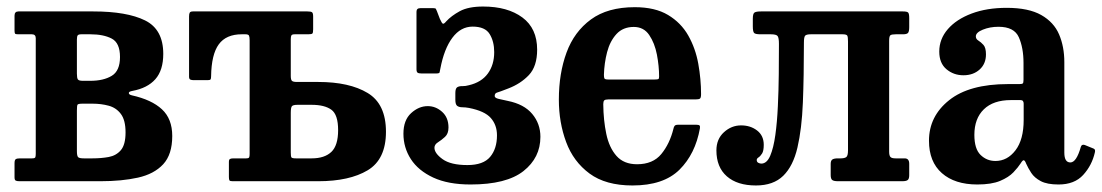

<svg xmlns="http://www.w3.org/2000/svg" viewBox="-20 -555 3374 588"><path d="M77.5 -450H35Q27.5 -450 26 -452.2Q24.5 -454.5 24.5 -462V-507Q24.5 -520 36.5 -520H265.5Q368.5 -520 424.2 -492.5Q480 -465 480 -390Q480 -340 455.8 -312.5Q431.5 -285 385 -276.5Q374 -274.5 374.5 -269.8Q375 -265 384 -263Q444.5 -249.5 476 -220.2Q507.5 -191 507.5 -138.5Q507.5 -82 479.8 -52Q452 -22 402.5 -11Q353 0 287.5 0H40Q31.5 0 28 -2Q24.5 -4 24.5 -12V-55Q24.5 -65 28.2 -67.5Q32 -70 41 -70H78Q86.5 -70 88 -73Q89.5 -76 89.5 -84V-438Q89.5 -450 77.5 -450ZM215.5 -434V-329.5Q215.5 -316 218.5 -311.8Q221.5 -307.5 234 -307.5H256.5Q297 -307.5 322.2 -322.8Q347.5 -338 347.5 -380.5Q347.5 -423.5 322.2 -436.8Q297 -450 256.5 -450H229.5Q220.5 -450 218 -446.8Q215.5 -443.5 215.5 -434ZM215.5 -216.5V-92.5Q215.5 -78 219 -74Q222.5 -70 236.5 -70H263.5Q290 -70 313 -74.2Q336 -78.5 350.2 -95.2Q364.5 -112 364.5 -149.5Q364.5 -187 350.2 -206Q336 -225 313 -231.2Q290 -237.5 263.5 -237.5H233Q219.5 -237.5 217.5 -234.5Q215.5 -231.5 215.5 -216.5Z M692.5 0Q684.5 0 682.8 -2.5Q681 -5 681 -13V-59Q681 -66.5 684.5 -68.2Q688 -70 695 -70H733.5Q741.5 -70 743 -73Q744.5 -76 744.5 -83.5V-431.5Q744.5 -442 742.5 -446Q740.5 -450 731.5 -450H720.5Q672.5 -450 650 -419.2Q627.5 -388.5 626.5 -321.5Q626.5 -314 624.8 -311.8Q623 -309.5 615.5 -309.5H574Q567 -309.5 563 -311.2Q559 -313 559 -320V-505Q559 -513 561.2 -516.5Q563.5 -520 571 -520H921.5Q932 -520 935.5 -517.5Q939 -515 939 -504.5V-465.5Q939 -455 936.8 -452.5Q934.5 -450 924 -450H883Q874.5 -450 872.5 -446.8Q870.5 -443.5 870.5 -435V-322.5Q870.5 -311 874 -307.5Q877.5 -304 889.5 -304H954.5Q1050 -304 1106 -270.2Q1162 -236.5 1162 -151.5Q1162 -67 1106 -33.5Q1050 0 954.5 0ZM934.5 -70Q974 -70 994.8 -89.8Q1015.5 -109.5 1015.5 -156.5Q1015.5 -204 994.8 -219Q974 -234 934.5 -234H891.5Q877.5 -234 874 -229.8Q870.5 -225.5 870.5 -209.5V-88Q870.5 -76 872.5 -73Q874.5 -70 886 -70Z M1215.5 -145.5Q1215.5 -187 1239 -208.5Q1262.5 -230 1290 -230Q1314.5 -230 1334 -212.5Q1353.5 -195 1353.5 -164.5Q1353.5 -145.5 1342.8 -135.8Q1332 -126 1321.2 -119.2Q1310.5 -112.5 1310.5 -102.5Q1310.5 -85.5 1335.5 -67.5Q1360.5 -49.5 1411.5 -49.5Q1460 -49.5 1481 -74.5Q1502 -99.5 1502 -140.5Q1502 -172 1483.2 -193.5Q1464.5 -215 1416 -224.5Q1405 -226.5 1395.8 -226.5Q1386.5 -226.5 1380.5 -230.5Q1374.5 -234.5 1374.5 -249.5V-270Q1374.5 -284.5 1380.5 -288Q1386.5 -291.5 1396 -291.2Q1405.5 -291 1416 -294Q1454.5 -303 1474 -329.8Q1493.5 -356.5 1493.5 -395.5Q1493.5 -428 1479.5 -450.8Q1465.5 -473.5 1427.5 -473.5Q1391 -473.5 1365.5 -439.5Q1340 -405.5 1328.5 -344.5Q1327 -336.5 1326.2 -333.2Q1325.5 -330 1315.5 -330H1271Q1262 -330 1258.8 -332.5Q1255.5 -335 1255.5 -343V-519Q1255.5 -530 1267 -530H1307.5Q1313.5 -530 1314.8 -528Q1316 -526 1318 -521L1327 -497.5Q1333 -484 1336.2 -482.5Q1339.5 -481 1346.5 -489.5Q1362 -506.5 1388.2 -520.8Q1414.5 -535 1459.5 -535Q1534.5 -535 1579.8 -501.5Q1625 -468 1625 -403Q1625 -352 1599.8 -325.2Q1574.5 -298.5 1536.5 -284Q1509.5 -273.5 1502.2 -271.5Q1495 -269.5 1495 -261Q1495 -255 1507 -252.2Q1519 -249.5 1535 -246Q1585 -236 1610 -206Q1635 -176 1635 -136Q1635 -72 1583 -31Q1531 10 1421 10Q1352.5 10 1306.8 -11.2Q1261 -32.5 1238.2 -67.8Q1215.5 -103 1215.5 -145.5Z M1691.5 -250Q1691.5 -330 1715 -394Q1738.5 -458 1789.8 -495.5Q1841 -533 1924 -533Q1986 -533 2025.8 -509.2Q2065.5 -485.5 2087.8 -446.2Q2110 -407 2118.5 -359.8Q2127 -312.5 2127 -266.5Q2127 -256 2123.8 -253.2Q2120.5 -250.5 2109.5 -250.5H1842.5Q1833.5 -250.5 1830.5 -247.5Q1827.5 -244.5 1827.5 -236Q1828 -186.5 1836.8 -144.8Q1845.5 -103 1868 -77.5Q1890.5 -52 1931 -52Q1979.5 -52 2005.2 -83.2Q2031 -114.5 2042.5 -161Q2043.5 -166.5 2046.2 -169.8Q2049 -173 2057 -173H2112.5Q2120.5 -173 2122.5 -170.5Q2124.5 -168 2123.5 -162Q2109.5 -83.5 2060.8 -35.2Q2012 13 1917 13Q1835 13 1785.5 -23.5Q1736 -60 1713.8 -120Q1691.5 -180 1691.5 -250ZM1843.5 -311.5H1984.5Q1994.5 -311.5 1996.5 -313Q1998.5 -314.5 1998.5 -321Q1998.5 -352.5 1991.8 -387.8Q1985 -423 1968.2 -447.8Q1951.5 -472.5 1921 -472.5Q1888 -472.5 1868 -450.8Q1848 -429 1839.2 -395.2Q1830.5 -361.5 1829.5 -326Q1829.5 -317.5 1831.2 -314.5Q1833 -311.5 1843.5 -311.5Z M2174 -94.5Q2174 -129 2197 -150Q2220 -171 2249.5 -171Q2278.5 -171 2298.8 -155.2Q2319 -139.5 2319 -111.5Q2319 -93 2313.8 -84.8Q2308.5 -76.5 2303 -73Q2297.5 -69.5 2297.5 -65Q2297.5 -59 2302.2 -56.5Q2307 -54 2311.5 -54Q2328.5 -54 2338.8 -78Q2349 -102 2354.5 -141.8Q2360 -181.5 2362.2 -229.8Q2364.5 -278 2365 -327.8Q2365.5 -377.5 2365.5 -420.5Q2365.5 -439 2361.5 -444.5Q2357.5 -450 2340.5 -450H2309Q2293.5 -450 2289.5 -454Q2285.5 -458 2285.5 -474.5V-497.5Q2285.5 -513 2290.5 -516.5Q2295.5 -520 2310.5 -520H2745Q2758 -520 2761.2 -516.5Q2764.5 -513 2764.5 -499.5V-472Q2764.5 -458.5 2760.8 -454.2Q2757 -450 2746 -450H2723.5Q2710.5 -450 2706.8 -447Q2703 -444 2703 -430V-91Q2703 -78.5 2707 -74.2Q2711 -70 2722.5 -70H2750.5Q2764.5 -70 2764.5 -53.5V-18.5Q2764.5 -7.5 2760 -3.8Q2755.5 0 2743 0H2546.5Q2534 0 2529 -3.5Q2524 -7 2524 -19V-53Q2524 -63 2529 -66.5Q2534 -70 2546 -70H2554.5Q2566 -70 2571.5 -73.8Q2577 -77.5 2577 -94.5V-428.5Q2577 -441.5 2574.8 -445.8Q2572.5 -450 2560 -450H2463.5Q2448.5 -450 2445.2 -445Q2442 -440 2442 -424.5Q2442 -322 2438.8 -241Q2435.5 -160 2422.2 -103.2Q2409 -46.5 2378.8 -16.8Q2348.5 13 2295 13Q2238 13 2206 -15Q2174 -43 2174 -94.5Z M2825 -124Q2825 -199 2886.8 -248.2Q2948.5 -297.5 3067 -297.5H3101.5Q3110 -297.5 3112.2 -299.5Q3114.5 -301.5 3114.5 -310.5V-362Q3114.5 -408.5 3100.2 -440.8Q3086 -473 3038 -473Q3011.5 -473 2990 -464.2Q2968.5 -455.5 2968.5 -443.5Q2968.5 -435.5 2976.2 -430.8Q2984 -426 2991.8 -417.5Q2999.5 -409 2999.5 -388.5Q2999.5 -359.5 2980 -342Q2960.5 -324.5 2930.5 -324.5Q2900.5 -324.5 2878.5 -343Q2856.5 -361.5 2856.5 -397Q2856.5 -435.5 2882.8 -465.8Q2909 -496 2955.5 -513.5Q3002 -531 3063 -531Q3130 -531 3168.8 -509Q3207.5 -487 3223.5 -449.5Q3239.5 -412 3239.5 -364.5V-87.5Q3239.5 -57.5 3258 -57.5Q3276.5 -57.5 3290 -105Q3292.5 -114 3302 -111L3329 -100Q3335.5 -97.5 3333 -88Q3324 -48.5 3297.2 -19.2Q3270.5 10 3222 10H3221.5Q3187 10 3167.5 -0.2Q3148 -10.5 3138.2 -25.5Q3128.5 -40.5 3122.5 -54Q3119 -63.5 3115.5 -64.2Q3112 -65 3106 -55Q3098 -42.5 3083.5 -27.2Q3069 -12 3042.8 -1Q3016.5 10 2973 10Q2904 10 2864.5 -24.8Q2825 -59.5 2825 -124ZM2964 -142Q2964 -99 2983 -80.5Q3002 -62 3028.5 -62Q3065 -62 3090 -94.8Q3115 -127.5 3115 -188V-237.5Q3115 -248.5 3105.5 -248.5H3076Q3022 -248.5 2993 -220.2Q2964 -192 2964 -142Z"/></svg>

Font: Besley* Narrow Semi
Style: Regular
Weight: 600
Width: 4
Designer: Owen Earl
Foundry: indestructible type*
Version: Version 3.000; ttfautohint (v1.8.3)